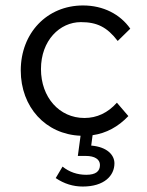

<svg xmlns="http://www.w3.org/2000/svg" viewBox="-20 -486 540 703"><path d="M283 197C362 197 399 157 399 112C399 82 373 52 314 47L319 9C369 2 413 -22 450 -61L408 -110C375 -73 335 -54 289 -54C197 -54 130 -130 130 -233C130 -338 199 -405 276 -405C335 -405 372 -387 411 -336L457 -381C420 -434 358 -466 284 -466C152 -466 56 -365 56 -228C56 -94 147 6 275 11L265 85H295C326 85 346 97 346 118C346 141 331 154 296 154C263 154 234 144 209 124L184 166C215 187 248 197 283 197Z"/></svg>

Font: Inconsolata
Style: Regular
Weight: 400
Monospace: yes
Designer: Raph Levien, Cyreal, Brenton Simpson
Foundry: Raph Levien, Cyreal, Google
Version: Version 3.100